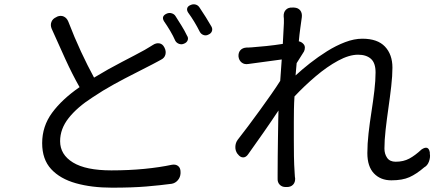

<svg xmlns="http://www.w3.org/2000/svg" viewBox="-20 -827 2040 888"><path d="M751 -764Q762 -769 774 -765.5Q786 -762 792 -752Q806 -730 820 -707.5Q834 -685 845 -662Q852 -652 848 -641Q844 -630 831 -625Q820 -620 808.5 -624Q797 -628 791 -638Q781 -661 767 -684.5Q753 -708 739 -728Q724 -752 751 -764ZM862 -804Q873 -809 884.5 -806Q896 -803 903 -792Q934 -746 958 -704Q964 -693 960 -682.5Q956 -672 944 -667Q933 -661 921.5 -665Q910 -669 904 -680Q880 -728 850 -769Q843 -780 846 -789.5Q849 -799 862 -804ZM244 -750Q261 -757 275 -750.5Q289 -744 296 -727Q324 -654 354.5 -588.5Q385 -523 415 -468Q481 -508 544 -540.5Q607 -573 649 -596Q662 -604 671.5 -609.5Q681 -615 687 -619Q702 -629 717 -626.5Q732 -624 740 -608L741 -606Q749 -590 745 -574.5Q741 -559 725 -551Q719 -547 708.5 -542Q698 -537 684 -529Q650 -511 604 -488Q558 -465 507 -437Q456 -409 407 -376Q337 -331 297.5 -281Q258 -231 258 -174Q258 -112 317.5 -75.5Q377 -39 495 -39Q577 -39 648 -46Q719 -53 775 -65Q793 -68 804 -59Q815 -50 815 -32V-25Q814 -7 802.5 6.5Q791 20 774 23Q722 30 657 35.5Q592 41 498 41Q404 41 331 20.5Q258 0 216.5 -45Q175 -90 175 -165Q175 -243 221 -305.5Q267 -368 348 -424Q315 -482 283 -552Q251 -622 219 -694Q212 -711 218 -726Q224 -741 241 -748Z M1293 -720Q1293 -737 1293 -740Q1293 -743 1292 -751Q1291 -770 1302 -781.5Q1313 -793 1332 -792H1340Q1359 -791 1368.5 -779Q1378 -767 1376 -748Q1373 -726 1369 -697.5Q1365 -669 1362 -636Q1375 -633 1383 -624Q1390 -617 1390 -607Q1390 -597 1386 -589L1352 -535L1347 -478Q1376 -505 1413.5 -534.5Q1451 -564 1492.5 -590Q1534 -616 1576 -632Q1618 -648 1656 -648Q1726 -648 1760.5 -611.5Q1795 -575 1795 -514Q1795 -477 1789.5 -428.5Q1784 -380 1776.5 -328Q1769 -276 1763.5 -227Q1758 -178 1758 -140Q1758 -115 1770.5 -97Q1783 -79 1810 -79Q1846 -79 1873 -93.5Q1900 -108 1930 -136Q1962 -157 1968 -122V-116Q1971 -99 1964 -80Q1957 -61 1942 -53Q1906 -22 1873.5 -7.5Q1841 7 1790 7Q1740 7 1709.5 -25Q1679 -57 1679 -119Q1679 -161 1684.5 -210Q1690 -259 1698 -310Q1706 -361 1711.5 -408Q1717 -455 1717 -492Q1717 -536 1695.5 -555Q1674 -574 1636 -574Q1595 -574 1544 -546.5Q1493 -519 1440.5 -474.5Q1388 -430 1342 -381Q1340 -351 1339.5 -321.5Q1339 -292 1339 -264Q1339 -218 1339 -180.5Q1339 -143 1339.5 -105Q1340 -67 1343 -23Q1344 -9 1344 -8Q1344 -7 1345 -3Q1346 16 1335.5 27Q1325 38 1307 38H1301Q1284 38 1273.5 27Q1263 16 1264 -1Q1264 -5 1264 -7Q1264 -9 1264 -21Q1264 -69 1264.5 -106Q1265 -143 1265.5 -182.5Q1266 -222 1267 -277L1268 -316Q1237 -269 1200 -216Q1163 -163 1128 -114Q1118 -99 1104.5 -99Q1091 -99 1080 -114L1078 -116Q1068 -130 1068.5 -148Q1069 -166 1079 -180Q1101 -208 1128 -244Q1155 -280 1182.5 -318Q1210 -356 1234.5 -391Q1259 -426 1276 -453L1283 -552L1128 -531Q1110 -528 1097.5 -538Q1085 -548 1083 -566Q1082 -584 1092 -595Q1102 -606 1120 -607Q1126 -607 1126 -607Q1126 -607 1144 -608Q1172 -610 1211 -614Q1250 -618 1288 -624Z"/></svg>

Font: Chiron GoRound TC
Style: Regular
Weight: 400
Designer: Ryoko NISHIZUKA 西塚涼子 (kana, bopomofo & ideographs); Paul D. Hunt (Latin, Greek & Cyrillic); Sandoll Communications 산돌커뮤니
Foundry: Adobe
Version: Version 1.000;hotconv 1.1.1;makeotfexe 2.6.0